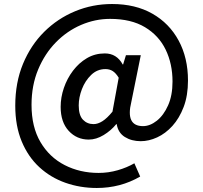

<svg xmlns="http://www.w3.org/2000/svg" viewBox="-20 -755 1012 956"><path d="M462 181Q379 181 305.5 155Q232 129 176 77.5Q120 26 88 -51Q56 -128 56 -229Q56 -344 94.5 -437Q133 -530 200 -596.5Q267 -663 354 -699Q441 -735 538 -735Q654 -735 738.5 -687Q823 -639 869.5 -553Q916 -467 916 -354Q916 -279 894.5 -222.5Q873 -166 838.5 -128Q804 -90 762.5 -71Q721 -52 681 -52Q635 -52 601.5 -73Q568 -94 561 -137H559Q533 -105 496 -82.5Q459 -60 422 -60Q362 -60 322 -103.5Q282 -147 282 -223Q282 -270 298 -317Q314 -364 343.5 -403Q373 -442 413 -465.5Q453 -489 502 -489Q561 -489 591 -434H593L607 -480H681L634 -248Q604 -127 692 -127Q727 -127 761 -154Q795 -181 817 -230.5Q839 -280 839 -349Q839 -437 805 -507.5Q771 -578 702 -619.5Q633 -661 528 -661Q454 -661 384 -631Q314 -601 258.5 -544.5Q203 -488 170 -409Q137 -330 137 -233Q137 -123 181.5 -47.5Q226 28 302 67Q378 106 471 106Q520 106 566.5 92.5Q613 79 649 58L678 124Q580 181 462 181ZM446 -137Q467 -137 490 -151.5Q513 -166 540 -199L571 -368Q557 -391 541.5 -401Q526 -411 505 -411Q464 -411 434 -382Q404 -353 388 -311.5Q372 -270 372 -230Q372 -181 393 -159Q414 -137 446 -137Z"/></svg>

Font: Source Han Sans SC Medium
Style: Regular
Weight: 500
Designer: Ryoko NISHIZUKA 西塚涼子 (kana, bopomofo & ideographs); Paul D. Hunt (Latin, Greek & Cyrillic); Sandoll Communications 산돌커뮤니
Foundry: Adobe
Version: Version 2.004;hotconv 1.0.118;makeotfexe 2.5.65603